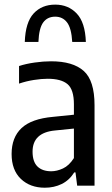

<svg xmlns="http://www.w3.org/2000/svg" viewBox="-20 -824 495 852"><path d="M179 9Q113.5 9 72.5 -30.2Q31.5 -69.5 31.5 -140.5Q31.5 -214 75.5 -255.5Q119.5 -297 215.5 -305.5L308 -315V-361Q308 -426.5 279.8 -450.5Q251.5 -474.5 191.5 -474.5Q164 -474.5 130.5 -469.2Q97 -464 64.5 -453V-531Q95 -541 133.8 -546.5Q172.5 -552 206.5 -552Q303.5 -552 351.5 -509.2Q399.5 -466.5 399.5 -357V0H322.5L315 -59H309.5Q287.5 -24 253.8 -7.5Q220 9 179 9ZM124.5 -151Q124.5 -106.5 146.2 -85.2Q168 -64 207.5 -64Q232.5 -64 259.5 -76.5Q286.5 -89 308 -122.5V-253.5L224 -245Q124.5 -235.5 124.5 -151ZM90 -638Q93 -725 129.2 -764.2Q165.5 -803.5 225 -803.5Q283 -803.5 320.5 -764Q358 -724.5 361 -638H300.5Q297 -699 277.5 -724.5Q258 -750 225 -750Q190.5 -750 171.8 -724.5Q153 -699 150.5 -638Z"/></svg>

Font: Encode Sans Condensed Medium
Style: Regular
Weight: 500
Width: 3
Designer: Multiple Designers
Foundry: Impallari Type
Version: Version 3.000; ttfautohint (v1.8.3) -l 8 -r 50 -G 200 -x 14 